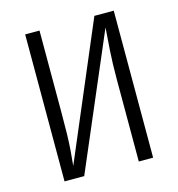

<svg xmlns="http://www.w3.org/2000/svg" viewBox="-105 -797 826 889"><g transform="rotate(-15 307.5 -352.5)"><path d="M95.4 0V-704.6H164.1V-313.3Q164.1 -254.4 163.1 -211.3Q162.1 -168.2 159.5 -132.3Q156.9 -96.4 152.8 -58.5L427.2 -704.6H520V0H451.3V-393.8Q451.3 -467.7 455.4 -532.1Q459.5 -596.4 463.1 -639.5L189.7 0Z"/></g></svg>

Font: Fira Code Light
Style: Regular
Weight: 300
Monospace: yes
Designer: Carrois Corporate, Edenspiekermann AG, Nikita Prokopov
Foundry: Carrois Corporate, Edenspiekermann AG, Nikita Prokopov
Version: Version 6.000; ttfautohint (v1.8.2) -l 8 -r 50 -G 200 -x 14 